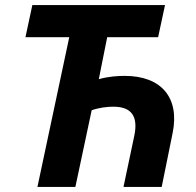

<svg xmlns="http://www.w3.org/2000/svg" viewBox="-20 -734 768 754"><path d="M127 0H276L340 -301C368 -311 400 -315 425 -315C496 -315 524 -278 507 -199L465 0H615L658 -212C686 -350 614 -436 470 -436C444 -436 406 -434 368 -423L401 -588H601L628 -714H107L80 -588H252Z"/></svg>

Font: Noto Sans
Style: Bold Italic
Weight: 700
Italic angle: -12°
Designer: Monotype Design Team
Foundry: Monotype Imaging Inc.
Version: Version 2.013